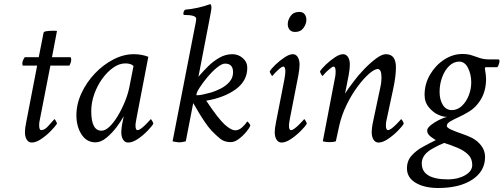

<svg xmlns="http://www.w3.org/2000/svg" viewBox="-20 -689 2455 936"><path d="M134.8 5.9Q119.1 5.9 110.4 -8.3Q101.6 -22.5 101.6 -44.9Q101.6 -52.7 103 -65.4Q104.5 -78.1 108.4 -96.7L161.1 -369.1H91.8Q88.9 -369.1 88.9 -379.9Q88.9 -392.6 100.6 -410.2H168.9L192.4 -529.3Q193.4 -539.1 240.2 -539.1Q253.9 -539.1 257.8 -538.1L233.4 -410.2H322.3Q327.1 -410.2 327.1 -397.5Q327.1 -385.7 318.4 -369.1H225.6L173.8 -103.5Q170.9 -91.8 170.9 -79.1Q170.9 -54.7 180.7 -54.7Q197.3 -54.7 213.4 -72.8Q229.5 -90.8 239.3 -101.6L245.1 -108.4Q247.1 -108.4 252.4 -99.1Q257.8 -89.8 257.8 -85.9Q249 -72.3 227.5 -50.3Q206.1 -28.3 180.7 -11.2Q155.3 5.9 134.8 5.9Z M604.5 5.9Q588.9 5.9 580.1 -8.3Q571.3 -22.5 571.3 -44.9Q571.3 -52.7 572.8 -65.9Q574.2 -79.1 578.1 -96.7L583 -122.1Q570.3 -98.6 547.9 -68.8Q525.4 -39.1 498.5 -17.1Q471.7 4.9 445.3 4.9Q402.3 4.9 377.4 -33.7Q352.5 -72.3 352.5 -127Q352.5 -181.6 377 -234.4Q401.4 -287.1 441.9 -330.1Q482.4 -373 532.2 -398.9Q582 -424.8 631.8 -424.8Q670.9 -424.8 703.1 -412.1L646.5 -118.2Q643.6 -101.6 642.1 -93.3Q640.6 -85 640.6 -76.2Q640.6 -54.7 650.4 -54.7Q658.2 -54.7 669.4 -63.5Q680.7 -72.3 691.9 -83.5Q703.1 -94.7 709 -101.6L714.8 -108.4Q716.8 -108.4 722.2 -99.1Q727.5 -89.8 727.5 -85.9Q719.7 -72.3 698.2 -50.3Q676.8 -28.3 651.4 -11.2Q626 5.9 604.5 5.9ZM474.6 -51.8Q493.2 -51.8 513.7 -71.3Q534.2 -90.8 553.7 -123Q573.2 -155.3 588.9 -193.4Q604.5 -231.4 611.3 -267.6L630.9 -367.2Q619.1 -379.9 590.8 -379.9Q561.5 -379.9 532.2 -359.4Q502.9 -338.9 478.5 -305.2Q454.1 -271.5 439.5 -230Q424.8 -188.5 424.8 -147.5Q424.8 -51.8 474.6 -51.8Z M853.5 4.9Q846.7 4.9 838.9 3.4Q831.1 2 821.3 0L927.7 -545.9Q931.6 -565.4 934.1 -578.6Q936.5 -591.8 936.5 -597.7Q936.5 -616.2 877 -616.2Q874 -616.2 874 -622.1Q874 -633.8 881.8 -641.6Q946.3 -647.5 1004.9 -668.9Q1010.7 -666 1010.7 -650.4Q1010.7 -644.5 1007.3 -626.5Q1003.9 -608.4 998 -577.1L947.3 -314.5L958 -327.1Q972.7 -343.8 995.6 -366.7Q1018.6 -389.6 1048.8 -407.2Q1079.1 -424.8 1112.3 -424.8Q1141.6 -424.8 1163.6 -405.8Q1185.5 -386.7 1185.5 -358.4Q1185.5 -294.9 1129.4 -253.9Q1073.2 -212.9 985.4 -198.2Q1043.9 -110.4 1075.2 -82Q1106.4 -53.7 1127 -53.7Q1144.5 -53.7 1160.6 -68.4Q1176.8 -83 1184.6 -96.7Q1187.5 -96.7 1193.8 -88.9Q1200.2 -81.1 1200.2 -77.1Q1197.3 -66.4 1181.2 -46.9Q1165 -27.3 1144.5 -11.7Q1124 3.9 1104.5 3.9Q1074.2 3.9 1054.2 -12.2Q1034.2 -28.3 1010.7 -52.7Q996.1 -68.4 977.5 -95.7Q959 -123 943.8 -149.4Q928.7 -175.8 921.9 -186.5L885.7 0Q866.2 4.9 853.5 4.9ZM939.5 -224.6Q953.1 -224.6 970.7 -228.5Q988.3 -232.4 1009.8 -238.3Q1032.2 -245.1 1057.1 -257.8Q1082 -270.5 1099.1 -290.5Q1116.2 -310.5 1116.2 -336.9Q1116.2 -378.9 1077.1 -378.9Q1061.5 -378.9 1038.1 -359.9Q1014.6 -340.8 991.7 -313.5Q968.8 -286.1 953.1 -261.7Q937.5 -237.3 937.5 -226.6Q937.5 -224.6 939.5 -224.6Z M1418.9 -533.2Q1400.4 -533.2 1391.6 -544.4Q1382.8 -555.7 1382.8 -571.3Q1382.8 -591.8 1397 -611.3Q1411.1 -630.9 1438.5 -630.9Q1457 -630.9 1465.3 -619.6Q1473.6 -608.4 1473.6 -592.8Q1473.6 -572.3 1459.5 -552.7Q1445.3 -533.2 1418.9 -533.2ZM1407.2 -424.8Q1422.9 -424.8 1431.6 -410.6Q1440.4 -396.5 1440.4 -374Q1440.4 -353.5 1434.6 -322.3L1394.5 -117.2Q1393.6 -111.3 1391.1 -98.1Q1388.7 -85 1388.7 -77.1Q1388.7 -54.7 1398.4 -54.7Q1406.2 -54.7 1417.5 -63.5Q1428.7 -72.3 1439.9 -83.5Q1451.2 -94.7 1457 -101.6L1462.9 -108.4Q1464.8 -108.4 1470.2 -99.1Q1475.6 -89.8 1475.6 -85.9Q1467.8 -72.3 1445.8 -50.3Q1423.8 -28.3 1398.4 -11.2Q1373 5.9 1352.5 5.9Q1336.9 5.9 1328.1 -8.3Q1319.3 -22.5 1319.3 -44.9Q1319.3 -52.7 1320.8 -65.4Q1322.3 -78.1 1326.2 -96.7L1366.2 -300.8Q1369.1 -316.4 1370.1 -326.2Q1371.1 -335.9 1371.1 -339.8Q1371.1 -364.3 1361.3 -364.3Q1353.5 -364.3 1337.4 -349.6Q1321.3 -335 1312.5 -324.2L1307.6 -318.4Q1305.7 -318.4 1300.3 -327.6Q1294.9 -336.9 1294.9 -340.8Q1302.7 -354.5 1323.2 -374Q1343.8 -393.6 1367.2 -409.2Q1390.6 -424.8 1407.2 -424.8Z M1825.2 5.9Q1809.6 5.9 1800.8 -8.3Q1792 -22.5 1792 -44.9Q1792 -52.7 1793.5 -65.4Q1794.9 -78.1 1798.8 -96.7L1833 -257.8Q1836.9 -274.4 1838.4 -287.6Q1839.8 -300.8 1839.8 -310.5Q1839.8 -352.5 1821.3 -352.5Q1805.7 -352.5 1778.8 -329.1Q1752 -305.7 1722.7 -266.1Q1693.4 -226.6 1669.4 -177.2Q1645.5 -127.9 1633.8 -76.2L1617.2 0Q1605.5 3.9 1586.9 3.9Q1568.4 3.9 1553.7 0L1611.3 -300.8Q1615.2 -318.4 1615.7 -328.1Q1616.2 -337.9 1616.2 -339.8Q1616.2 -364.3 1606.4 -364.3Q1602.5 -364.3 1596.2 -359.9Q1589.8 -355.5 1582 -348.6Q1569.3 -337.9 1561 -328.1Q1552.7 -318.4 1552.7 -318.4Q1550.8 -318.4 1545.4 -327.6Q1540 -336.9 1540 -340.8Q1547.9 -354.5 1568.4 -374Q1588.9 -393.6 1612.3 -409.2Q1635.7 -424.8 1652.3 -424.8Q1668 -424.8 1676.8 -410.6Q1685.5 -396.5 1685.5 -374Q1685.5 -353.5 1679.7 -322.3L1662.1 -232.4Q1667 -241.2 1677.7 -256.3Q1688.5 -271.5 1705.1 -293Q1726.6 -322.3 1755.9 -352.5Q1785.2 -382.8 1813.5 -403.8Q1841.8 -424.8 1861.3 -424.8Q1910.2 -424.8 1910.2 -360.4Q1910.2 -338.9 1906.7 -312Q1903.3 -285.2 1896.5 -253.9L1864.3 -103.5Q1861.3 -91.8 1861.3 -79.1Q1861.3 -54.7 1871.1 -54.7Q1878.9 -54.7 1890.1 -63.5Q1901.4 -72.3 1912.6 -83.5Q1923.8 -94.7 1929.7 -101.6L1935.5 -108.4Q1937.5 -108.4 1942.9 -99.1Q1948.2 -89.8 1948.2 -85.9Q1940.4 -72.3 1918.5 -50.3Q1896.5 -28.3 1871.1 -11.2Q1845.7 5.9 1825.2 5.9Z M2116.2 227.5Q2048.8 227.5 2006.3 202.1Q1963.9 176.8 1963.9 131.8Q1963.9 94.7 1986.8 69.3Q2009.8 43.9 2043 25.9Q2076.2 7.8 2104.5 -5.9L2086.9 -17.6Q2062.5 -33.2 2062.5 -52.7Q2062.5 -64.5 2079.1 -78.1Q2095.7 -91.8 2118.7 -103.5Q2141.6 -115.2 2160.2 -119.1Q2140.6 -119.1 2118.2 -128.9Q2093.8 -138.7 2071.8 -164.6Q2049.8 -190.4 2049.8 -225.6Q2049.8 -280.3 2076.7 -325.7Q2103.5 -371.1 2145.5 -398.4Q2187.5 -425.8 2234.4 -425.8Q2260.7 -425.8 2279.8 -419.4Q2298.8 -413.1 2318.8 -406.2Q2338.9 -399.4 2367.2 -399.4H2409.2Q2415 -399.4 2415 -391.6Q2415 -384.8 2411.6 -375Q2408.2 -365.2 2404.3 -361.3H2349.6Q2343.8 -361.3 2343.8 -355.5Q2349.6 -320.3 2349.6 -304.7Q2349.6 -248 2325.2 -206.1Q2300.8 -164.1 2260.7 -141.6Q2238.3 -127.9 2214.4 -117.2Q2190.4 -106.4 2174.3 -96.7Q2158.2 -86.9 2158.2 -75.2Q2158.2 -66.4 2180.2 -56.6Q2202.1 -46.9 2231 -37.1Q2259.8 -27.3 2279.3 -17.6Q2306.6 -3.9 2325.7 20.5Q2344.7 44.9 2344.7 76.2Q2344.7 145.5 2282.7 186.5Q2220.7 227.5 2116.2 227.5ZM2182.6 -152.3Q2210 -152.3 2231.4 -172.4Q2252.9 -192.4 2265.1 -223.6Q2277.3 -254.9 2277.3 -287.1Q2277.3 -326.2 2261.7 -357.4Q2246.1 -388.7 2218.8 -388.7Q2191.4 -388.7 2169.4 -367.2Q2147.5 -345.7 2135.3 -312Q2123 -278.3 2123 -241.2Q2123 -203.1 2138.7 -177.7Q2154.3 -152.3 2182.6 -152.3ZM2164.1 185.5Q2211.9 185.5 2247.1 165.5Q2282.2 145.5 2282.2 115.2Q2282.2 84 2262.2 64.5Q2242.2 44.9 2210.9 31.7Q2179.7 18.6 2145.5 7.8Q2127 15.6 2118.7 19.5Q2110.4 23.4 2090.8 34.2Q2036.1 63.5 2036.1 107.4Q2036.1 185.5 2164.1 185.5Z"/></svg>

Font: Crimson Text
Style: Italic
Weight: 400
Italic angle: -11°
Designer: Sebastian Kosch
Foundry: Sebastian Kosch
Version: Version 1.100; ttfautohint (v1.8.4)